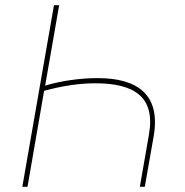

<svg xmlns="http://www.w3.org/2000/svg" viewBox="-20 -720 714 740"><path d="M356 -419C289 -419 213 -408 154 -390L208 -700H188L66 0H86L150 -370C216 -388 283 -399 347 -399C496 -399 580 -348 554 -201L519 0H538L573 -199C598 -354 512 -419 356 -419Z"/></svg>

Font: Fixel Display 20240404 Thin
Style: Italic
Weight: 100
Italic angle: -10°
Designer: AlfaBravo + MacPaw
Foundry: Kyrylo Tkachov, Marchela Mozhyna, Serhii Makarenko, Maria Weinstein, Zakhar Kryvoshyya
Version: Version 1.211;Glyphs 3.2 (3225)